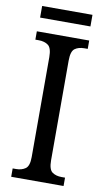

<svg xmlns="http://www.w3.org/2000/svg" viewBox="-94 -883 505 928"><g transform="rotate(10 159.0 -419.5)"><path d="M31 0V-41H48Q75 -41 93.5 -54Q112 -67 112 -111V-601Q112 -647 93.5 -660Q75 -673 48 -673H31V-714H288V-673H271Q243 -673 225 -660Q207 -647 207 -601V-112Q207 -67 225 -54Q243 -41 271 -41H288V0ZM35 -782V-839H282V-782Z"/></g></svg>

Font: Noto Serif Hebrew Condensed
Style: Regular
Weight: 400
Width: 3
Designer: Monotype Design Team
Foundry: Monotype Imaging Inc.
Version: Version 2.004; ttfautohint (v1.8.4.7-5d5b)